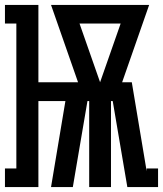

<svg xmlns="http://www.w3.org/2000/svg" viewBox="-29 -755 658 775"><path d="M-9 0V-75H37V-660H-9V-735H126V-423H286L177 -735H573L464 -423H503L563 -64V-75H609V0H485L426 -347H419V0H331V-347H324L276 -65L265 0H177L235 -347H126V0ZM375 -423 458 -660H292Z"/></svg>

Font: Iosevka Curly Slab Extended
Style: Bold
Weight: 700
Width: 7
Monospace: yes
Designer: Belleve Invis
Foundry: Belleve Invis
Version: Version 11.1.0; ttfautohint (v1.8.3)